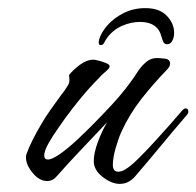

<svg xmlns="http://www.w3.org/2000/svg" viewBox="-20 -446 484 473"><path d="M338 -426Q373 -426 391 -407Q409 -388 409 -365Q409 -354 404.5 -345.5Q400 -337 392 -337Q385 -337 382.5 -342.5Q380 -348 378 -355Q369 -392 325 -392Q303 -392 281 -382.5Q259 -373 244 -353Q239 -346 236.5 -340.5Q234 -335 228 -335Q221 -335 224 -348Q229 -366 245 -384Q261 -402 285 -414Q309 -426 338 -426ZM275 7Q255 7 233 -10Q211 -27 211 -49Q211 -69 221 -96Q231 -123 244 -145Q213 -112 181.5 -79Q150 -46 120 -12Q110 0 96 0Q77 0 60.5 -20Q44 -40 44 -58Q44 -63 45 -66Q52 -85 61.5 -103.5Q71 -122 81 -139Q92 -158 104.5 -175.5Q117 -193 130 -211Q135 -217 139.5 -223.5Q144 -230 148 -237Q151 -242 151 -249Q151 -256 150 -261Q160 -274 177 -286.5Q194 -299 210 -299Q214 -299 223.5 -296.5Q233 -294 241.5 -290.5Q250 -287 250 -283Q250 -279 246 -275Q241 -270 235 -265Q229 -260 224 -254Q201 -231 180 -205.5Q159 -180 140 -154Q134 -145 121.5 -127.5Q109 -110 99 -92Q89 -74 89 -63Q89 -53 98 -53Q108 -53 127.5 -66.5Q147 -80 170 -101.5Q193 -123 215.5 -146Q238 -169 255.5 -188Q273 -207 280 -216Q301 -241 321 -272Q329 -284 340.5 -293.5Q352 -303 366 -303Q374 -303 386.5 -301.5Q399 -300 399 -289Q399 -285 396.5 -281Q394 -277 391 -274Q358 -240 328.5 -202.5Q299 -165 279 -121Q272 -106 265 -81.5Q258 -57 258 -40Q258 -23 271 -23Q280 -23 289 -29Q300 -35 319 -53.5Q338 -72 359.5 -95.5Q381 -119 400 -140.5Q419 -162 429 -174Q431 -176 433 -177.5Q435 -179 437 -179Q444 -179 444 -171Q444 -167 442 -165Q440 -163 438 -160Q407 -124 376.5 -87Q346 -50 315 -14Q308 -5 298 1Q288 7 275 7Z"/></svg>

Font: Hurricane
Style: Regular
Weight: 400
Designer: Robert E. Leuschke
Foundry: Robert E. Leuschke
Version: Version 1.010; ttfautohint (v1.8.3)